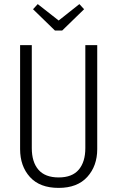

<svg xmlns="http://www.w3.org/2000/svg" viewBox="-20 -905 571 936"><path d="M454 -178Q454 -96 405.5 -42.5Q357 11 266 11Q174 11 126 -42Q78 -95 78 -178V-685H135V-183Q135 -115 167.5 -77.5Q200 -40 266 -40Q332 -40 364 -78Q396 -116 396 -183V-685H454ZM367 -885 390 -860 283 -756H248L141 -860L164 -885L266 -805Z"/></svg>

Font: Fira Sans Extra Condensed Light
Style: Regular
Weight: 300
Width: 1
Designer: Carrois Corporate & Edenspiekermann AG
Foundry: Carrois Corporate GbR & Edenspiekermann AG
Version: Version 4.203